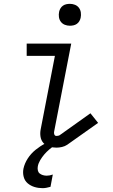

<svg xmlns="http://www.w3.org/2000/svg" viewBox="-20 -757 590 1000"><path d="M274 12Q254 12 236 6.5Q218 1 206 -12.5Q194 -26 191 -45Q188 -64 192 -84L266 -466H119V-530H351L262 -72Q260 -64 263 -56.5Q266 -49 274 -49Q278 -49 283 -50Q288 -51 291 -53L451 -167L491 -117L330 -3Q318 5 303 8.5Q288 12 274 12ZM202 223Q180 223 160 217Q140 211 124.5 198Q109 185 103.5 164.5Q98 144 102 122Q108 94 124.5 68.5Q141 43 165 23.5Q189 4 216 -10Q243 -24 272 -31L266 0Q250 10 236 22Q222 34 210.5 47.5Q199 61 189.5 77Q180 93 177 109Q175 120 177 130Q179 140 186 146Q193 152 203 155Q213 158 223 158Q231 158 239 156.5Q247 155 255 152L243 216Q232 219 222 221Q212 223 202 223ZM344 -623Q330 -623 317.5 -628Q305 -633 297 -643.5Q289 -654 287 -668Q285 -682 288 -696Q290 -705 295 -713.5Q300 -722 308 -727.5Q316 -733 325.5 -735Q335 -737 344 -737Q358 -737 370.5 -732Q383 -727 391 -716.5Q399 -706 401 -692Q403 -678 400 -664Q398 -655 393 -646.5Q388 -638 380 -632.5Q372 -627 362.5 -625Q353 -623 344 -623Z"/></svg>

Font: Lode
Style: Italic
Weight: 400
Italic angle: -11°
Monospace: yes
Designer: Belleve Invis
Foundry: Belleve Invis
Version: Version 29.2.0; ttfautohint (v1.8.3)